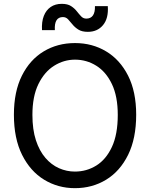

<svg xmlns="http://www.w3.org/2000/svg" viewBox="-20 -966 782 1001"><path d="M370.5 15Q282.5 15 210.2 -29Q138 -73 95.2 -158.5Q52.5 -244 52.5 -368Q52.5 -488 94.2 -571.5Q136 -655 208 -698.2Q280 -741.5 371 -741.5Q461 -741.5 533.2 -698.2Q605.5 -655 647.8 -571.5Q690 -488 690 -368Q690 -244 647.8 -158.5Q605.5 -73 533.2 -29Q461 15 370.5 15ZM370.5 -71.5Q431.5 -71.5 482.2 -103Q533 -134.5 563.5 -200Q594 -265.5 594 -367Q594 -463.5 563.5 -527.5Q533 -591.5 482.2 -623.2Q431.5 -655 371 -655Q313 -655 262.2 -623.2Q211.5 -591.5 180.2 -527.5Q149 -463.5 149 -367Q149 -290.5 167.2 -234.8Q185.5 -179 216.8 -142.8Q248 -106.5 287.8 -89Q327.5 -71.5 370.5 -71.5ZM438 -800Q407 -800 388.5 -811.8Q370 -823.5 358 -838.5Q346 -853.5 335 -865.2Q324 -877 308 -877Q285 -877 274.5 -860Q264 -843 266 -809H199Q196.5 -852.5 208.5 -883Q220.5 -913.5 244.5 -929.8Q268.5 -946 302 -946Q332.5 -946 350.5 -934.2Q368.5 -922.5 380.2 -907.5Q392 -892.5 403 -880.8Q414 -869 430 -869Q453 -869 464.5 -885.5Q476 -902 475 -934H542Q546.5 -870.5 517.2 -835.2Q488 -800 438 -800Z"/></svg>

Font: Spline Sans
Style: Regular
Weight: 400
Designer: Eben Sorkin, Mirko Velimirovic
Foundry: Sorkin Type
Version: Version 1.001